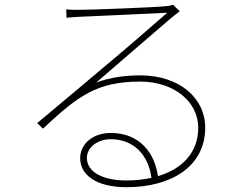

<svg xmlns="http://www.w3.org/2000/svg" viewBox="-20 -751 1040 800"><path d="M611 -10C579 -3 544 1 507 1C411 1 342 -33 342 -93C342 -137 387 -171 441 -171C539 -171 599 -103 611 -10ZM256 -712 257 -677C277 -679 291 -680 309 -681C360 -683 622 -695 677 -698C625 -652 479 -526 423 -480C366 -431 230 -318 135 -238L159 -215C305 -352 385 -411 564 -411C708 -411 806 -325 806 -219C806 -116 740 -47 638 -17C626 -107 567 -197 442 -197C363 -197 314 -148 314 -92C314 -26 375 29 508 29C690 29 835 -55 835 -219C835 -344 726 -437 564 -437C505 -437 439 -429 381 -407C473 -486 640 -631 685 -669C700 -682 716 -694 729 -704L701 -731C692 -728 687 -727 669 -725C620 -720 358 -710 307 -710C295 -710 273 -710 256 -712Z"/></svg>

Font: Noto Sans CJK HK Thin
Style: Regular
Weight: 100
Designer: Ryoko NISHIZUKA 西塚涼子 (kana, bopomofo & ideographs); Paul D. Hunt (Latin, Greek & Cyrillic); Sandoll Communications 산돌커뮤니
Foundry: Adobe
Version: Version 2.004;hotconv 1.0.118;makeotfexe 2.5.65603